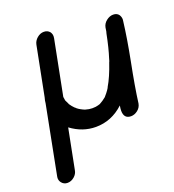

<svg xmlns="http://www.w3.org/2000/svg" viewBox="-139 -655 897 990"><g transform="rotate(-20 309.0 -160.0)"><path d="M63 227Q43 227 31 212Q22 201 22 186Q22 182 23 178L96 -197L98 -212L102 -228L155 -498Q159 -518 176 -532.5Q193 -547 213 -547Q233 -547 245 -533Q253 -522 253 -508Q253 -503 252 -498L193 -197Q195 -182 196 -177Q201 -165 207 -154V-153Q217 -138 229 -126L231 -125Q240 -114 267 -101L277 -97Q297 -91 314 -91Q335 -91 347 -95Q348 -95 351.5 -96.5Q355 -98 357 -98Q376 -108 394 -123Q397 -126 398 -128Q408 -139 417 -152Q420 -157 422.5 -160.5Q425 -164 425 -166Q452 -211 477 -285Q478 -288 479 -289L483 -303Q499 -352 514 -428Q515 -434 517 -439L520 -459Q524 -480 542 -494Q560 -508 579 -508Q600 -508 610 -494Q618 -482 618 -468Q618 -464 617 -459Q606 -368 583 -250Q557 -119 546 -33Q542 -11 524.5 2.5Q507 16 488 16Q449 16 449 -28Q449 -40 452 -56Q385 6 299 6Q226 6 163 -41L120 178Q117 198 100 212.5Q83 227 63 227Z"/></g></svg>

Font: Bad Comic
Style: Italic
Weight: 400
Italic angle: -11°
Designer: GGBotNet
Foundry: GGBotNet
Version: 0.95